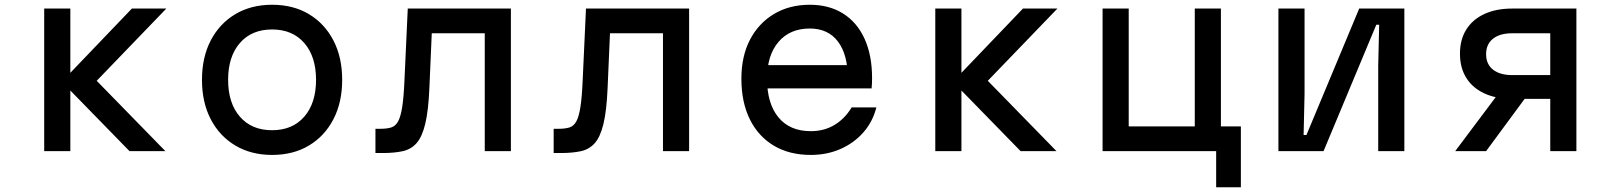

<svg xmlns="http://www.w3.org/2000/svg" viewBox="-20 -636 6790 808"><path d="M525 0 240 -292 535 -600H680L387 -296L676 0ZM166 0V-600H276V0Z M1125 16Q1037 16 970.5 -23.5Q904 -63 867 -134Q830 -205 830 -300Q830 -395 867 -466Q904 -537 970.5 -576.5Q1037 -616 1125 -616Q1214 -616 1280 -576.5Q1346 -537 1383 -466Q1420 -395 1420 -300Q1420 -205 1383 -134Q1346 -63 1280 -23.5Q1214 16 1125 16ZM1125 -88Q1211 -88 1260.5 -145Q1310 -202 1310 -300Q1310 -398 1260.5 -455Q1211 -512 1125 -512Q1039 -512 989.5 -455Q940 -398 940 -300Q940 -202 989.5 -145Q1039 -88 1125 -88Z M1560 8V-94H1580Q1608 -94 1626 -99.5Q1644 -105 1655 -124.5Q1666 -144 1672.5 -185Q1679 -226 1682 -296L1696 -600H2130V0H2020V-496H1797L1787 -266Q1783 -170 1769.5 -114.5Q1756 -59 1732.5 -33Q1709 -7 1673.5 0.5Q1638 8 1590 8Z M2310 8V-94H2330Q2358 -94 2376 -99.5Q2394 -105 2405 -124.5Q2416 -144 2422.5 -185Q2429 -226 2432 -296L2446 -600H2880V0H2770V-496H2547L2537 -266Q2533 -170 2519.5 -114.5Q2506 -59 2482.5 -33Q2459 -7 2423.5 0.5Q2388 8 2340 8Z M3185 -362H3585L3548 -305Q3548 -406 3506.5 -461Q3465 -516 3388 -516Q3304 -516 3256 -459.5Q3208 -403 3208 -305Q3208 -200 3256 -142Q3304 -84 3392 -84Q3448 -84 3491.5 -110Q3535 -136 3564 -184H3668Q3653 -124 3613.5 -79Q3574 -34 3517 -9Q3460 16 3392 16Q3302 16 3236.5 -23Q3171 -62 3135.5 -134Q3100 -206 3100 -305Q3100 -399 3136 -468.5Q3172 -538 3237 -577Q3302 -616 3388 -616Q3469 -616 3528 -579Q3587 -542 3618.5 -472.5Q3650 -403 3650 -307Q3650 -296 3649.5 -285.5Q3649 -275 3648 -264H3185Z M4275 0 3990 -292 4285 -600H4430L4137 -296L4426 0ZM3916 0V-600H4026V0Z M5098 152V0H4620V-600H4730V-104H5008V-600H5118V-104H5202V152Z M5360 0V-600H5470V-240L5466 -68H5478L5700 -600H5890V0H5780V-360L5784 -532H5772L5550 0Z M6504 0V-220H6344Q6276 -220 6226.5 -243Q6177 -266 6150.5 -308.5Q6124 -351 6124 -410Q6124 -469 6150.5 -511.5Q6177 -554 6226.5 -577Q6276 -600 6344 -600H6614V0ZM6104 0 6284 -240H6411L6234 0ZM6344 -320H6504V-496H6344Q6292 -496 6263 -473Q6234 -450 6234 -408Q6234 -366 6263 -343Q6292 -320 6344 -320Z"/></svg>

Font: Martian Mono SemiExpanded
Style: Regular
Weight: 400
Width: 6
Monospace: yes
Designer: Roman Shamin
Foundry: Evil Martians
Version: Version 1.000